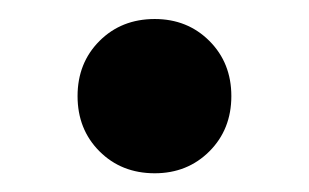

<svg xmlns="http://www.w3.org/2000/svg" viewBox="-20 -419 327 203"><path d="M143.6 -235.8Q108.4 -235.8 85.2 -259Q62 -282.2 62 -317.4Q62 -352.5 85.2 -375.7Q108.4 -398.9 143.6 -398.9Q178.2 -398.9 201.4 -375.7Q224.6 -352.5 224.6 -317.4Q224.6 -282.2 201.4 -259Q178.2 -235.8 143.6 -235.8Z"/></svg>

Font: Schibsted Grotesk Medium
Style: Regular
Weight: 500
Designer: Bakken & Baeck AS, Henrik Kongsvoll
Foundry: Schibsted ASA
Version: Version 1.100;gftools[0.9.25]